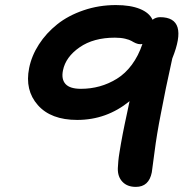

<svg xmlns="http://www.w3.org/2000/svg" viewBox="-20 -730 740 759"><path d="M517.1 8.8Q482.9 8.8 463.9 -11.5Q444.8 -31.7 445.8 -64.9Q446.3 -78.6 447.8 -93.8Q449.2 -108.9 452.4 -127.9Q455.6 -147 458 -161.6Q460.4 -176.3 465.3 -201.2Q470.2 -226.1 473.1 -240Q476.1 -253.9 482.7 -284.9Q489.3 -315.9 492.2 -330.1Q401.4 -255.9 285.2 -255.9Q181.2 -255.9 129.4 -314.7Q77.6 -373.5 95.2 -460.9Q105 -509.8 133.8 -554.4Q162.6 -599.1 206.1 -633.8Q249.5 -668.5 310.1 -689.2Q370.6 -710 438 -710Q495.6 -710 533 -694.8Q570.3 -679.7 583 -651.9Q596.2 -662.1 612.8 -662.1Q727.1 -662.1 661.1 -499Q633.3 -374 616.2 -282.2Q599.6 -198.7 590.8 -128.7Q582 -58.6 580.1 -48.8Q568.8 8.8 517.1 8.8ZM229 -452.1Q221.7 -417 239 -397.9Q256.3 -378.9 299.8 -378.9Q338.4 -378.9 373.8 -388.7Q409.2 -398.4 442.1 -418.7Q475.1 -439 501.2 -474.1Q527.3 -509.3 543 -556.2Q541.5 -556.2 539.1 -555.7Q536.6 -555.2 535.2 -555.2Q525.9 -555.2 516.6 -559.3Q507.3 -563.5 499.8 -568.1Q492.2 -572.8 475.1 -576.9Q458 -581.1 434.1 -581.1Q349.6 -581.1 294.7 -543Q239.7 -504.9 229 -452.1Z"/></svg>

Font: Shantell Sans Normal
Style: Italic
Weight: 600
Italic angle: -11.31°
Designer: Stephen Nixon, Anya Danilova, Shantell Martin
Foundry: Arrow Type
Version: Version 1.006;[559af2be0]